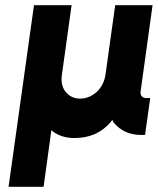

<svg xmlns="http://www.w3.org/2000/svg" viewBox="-20 -520 608 740"><path d="M267 12Q354 12 406 -49Q408 -52 410 -54Q412 -56 413 -58Q414 -55 415 -53.5Q416 -52 417 -49Q457 0 523 0H539L559 -142H543Q533 -142 526 -149Q520 -157 522 -168L568 -500H424L387 -235Q381 -192 353 -166Q324 -140 289 -140Q254 -140 233 -166Q212 -192 219 -235L256 -500H111L13 200H148L178 -18Q213 12 267 12Z"/></svg>

Font: Unageo
Style: ExtraBold-Italic
Weight: 800
Designer: Richard Sepsi
Foundry: Richard Sepsi
Version: Version 2.000